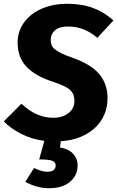

<svg xmlns="http://www.w3.org/2000/svg" viewBox="-32 -731 619 1014"><path d="M218 176Q262 176 262 142Q262 126 245 118.5Q228 111 175 111L202 13Q134 4 78 -25Q22 -54 -12 -90L81 -183Q125 -143 165.5 -126Q206 -109 250 -109Q298 -109 329.5 -133.5Q361 -158 361 -197Q361 -214 356.5 -228Q352 -242 340 -254Q328 -266 307 -276Q286 -286 254 -297Q201 -314 164.5 -335Q128 -356 105 -381.5Q82 -407 71.5 -438.5Q61 -470 61 -508Q61 -550 79.5 -587Q98 -624 132 -651.5Q166 -679 214.5 -695Q263 -711 323 -711Q401 -711 460.5 -688.5Q520 -666 567 -623L482 -531Q449 -560 410.5 -575.5Q372 -591 327 -591Q282 -591 259 -571.5Q236 -552 236 -520Q236 -505 240.5 -493Q245 -481 258 -470.5Q271 -460 294.5 -448.5Q318 -437 356 -424Q453 -389 494.5 -337Q536 -285 536 -212Q536 -168 520 -128.5Q504 -89 472.5 -58.5Q441 -28 395 -8.5Q349 11 289 15L285 48Q330 55 354 81Q378 107 378 143Q378 195 338 229Q298 263 226 263Q190 263 156.5 252.5Q123 242 102 229L148 156Q163 164 182 170Q201 176 218 176Z"/></svg>

Font: Qjlgwqiwhsfqbnnlvksmvfsycuq
Style: Regular
Weight: 700
Italic angle: -8°
Designer: Carrois Corporate & Edenspiekermann
Foundry: Carrois Corporate GbR & Edenspiekermann AG
Version: Version 2.001